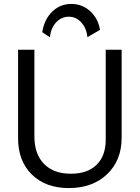

<svg xmlns="http://www.w3.org/2000/svg" viewBox="-20 -947 711 977"><path d="M234 -757 195 -783Q205 -848 245.5 -887.5Q286 -927 343 -927Q398 -927 438.5 -890.5Q479 -854 489 -795L425 -758Q420 -804 393.5 -833Q367 -862 330 -862Q293 -862 266 -833.5Q239 -805 234 -757ZM330 10Q212 10 142 -59Q72 -128 72 -243V-694H155V-253Q155 -163 204 -113Q253 -63 341 -63Q425 -63 471.5 -108.5Q518 -154 518 -236V-694H599V-246Q599 -131 525 -60.5Q451 10 330 10Z"/></svg>

Font: Cantarell
Style: Regular
Weight: 400
Designer: Dave Crossland, Nikolaus Waxweiler, Florian Fecher, Jacques Le Bailly, Eben Sorkin, Alexei Vanyashin, Alexios Zavras, Em
Version: Version 0.303